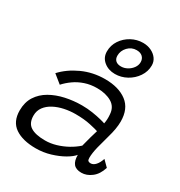

<svg xmlns="http://www.w3.org/2000/svg" viewBox="-191 -952 1030 1097"><g transform="rotate(30 324.0 -403.5)"><path d="M203.5 11Q117 11 66.8 -23.2Q16.5 -57.5 16.5 -131.5Q16.5 -185.5 41.2 -224Q66 -262.5 108.2 -286.8Q150.5 -311 203.2 -322.5Q256 -334 311.5 -334Q347 -334 381 -328.8Q415 -323.5 439.8 -317.2Q464.5 -311 471.5 -308Q474.5 -322.5 475.2 -336.8Q476 -351 474.5 -368Q472 -417 433.2 -439.8Q394.5 -462.5 336.5 -462.5Q294.5 -462.5 258 -450.2Q221.5 -438 192.2 -417.2Q163 -396.5 141.5 -372.5L86.5 -417Q132 -466.5 201.2 -498.2Q270.5 -530 351 -530Q441 -530 494.8 -489.2Q548.5 -448.5 548.5 -364Q548.5 -341 543.8 -313.2Q539 -285.5 530.5 -256.5Q518 -213 507.2 -169.8Q496.5 -126.5 496.5 -95.5Q496.5 -80.5 502.2 -76Q508 -71.5 518.5 -71.5Q535.5 -71.5 550.2 -87.8Q565 -104 574.5 -133L612 -95.5Q597 -47 565.2 -22.8Q533.5 1.5 499 1.5Q463.5 1.5 447.2 -18Q431 -37.5 431 -77Q415.5 -57.5 380.5 -37.2Q345.5 -17 299.2 -3Q253 11 203.5 11ZM227.5 -54.5Q263 -54.5 299.2 -65.2Q335.5 -76 368.5 -94.2Q401.5 -112.5 427 -135.5Q436 -171.5 443.5 -198.2Q451 -225 458.5 -249Q444.5 -254 403 -263.2Q361.5 -272.5 304 -272.5Q267.5 -272.5 231.5 -265Q195.5 -257.5 165.5 -241.8Q135.5 -226 117.5 -201.8Q99.5 -177.5 99.5 -145Q99.5 -95.5 131.8 -75Q164 -54.5 227.5 -54.5ZM383 -583Q339.5 -583 309.5 -607.8Q279.5 -632.5 279.5 -672.5Q279.5 -713 301.5 -746Q323.5 -779 359.2 -798.5Q395 -818 435.5 -818Q465 -818 489.2 -806.5Q513.5 -795 527.8 -775.2Q542 -755.5 542 -730.5Q542 -690.5 519.2 -656.8Q496.5 -623 460 -603Q423.5 -583 383 -583ZM392 -637.5Q412.5 -637.5 432.2 -648.2Q452 -659 464.8 -676.8Q477.5 -694.5 477.5 -715Q477.5 -736.5 463.5 -750Q449.5 -763.5 424 -763.5Q390.5 -763.5 367 -738.8Q343.5 -714 343.5 -681.5Q343.5 -660.5 356 -649Q368.5 -637.5 392 -637.5Z"/></g></svg>

Font: Grandstander Thin Light
Style: Italic
Weight: 300
Italic angle: -15°
Version: Version 1.200